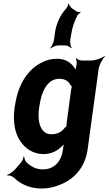

<svg xmlns="http://www.w3.org/2000/svg" viewBox="-20 -876 624 1104"><path d="M344 -31 342 -17C332 57 289 98 226 98C185 98 156 80 131 56C124 48 119 32 119 24H115C115 32 109 48 102 57L65 100C55 111 31 127 21 129L22 133C32 131 52 137 61 146C97 183 155 208 217 208C248 208 279 203 306 193C396 165 468 96 484 -18L547 -478C550 -502 570 -539 584 -552L582 -554C567 -542 528 -528 504 -528H451C440 -528 423 -535 419 -542L416 -539C420 -533 422 -514 420 -504V-502C416 -489 414 -471 417 -462L421 -464C419 -473 408 -488 400 -497C379 -522 351 -538 306 -538C278 -538 251 -532 225 -519C139 -479 83 -389 66 -268L64 -258C53 -178 65 -112 95 -67C122 -24 169 10 230 10C275 10 309 -8 337 -36C343 -41 351 -49 354 -55L351 -56C347 -51 345 -39 344 -31ZM389 -361 363 -166C363 -163 361 -149 362 -148L366 -151C364 -152 355 -145 353 -142C336 -119 311 -104 276 -104C260 -104 247 -108 237 -116C205 -140 196 -193 205 -258L207 -268C218 -349 252 -423 321 -423C354 -423 374 -409 385 -387C387 -385 395 -376 397 -377L395 -381C393 -380 389 -364 389 -361ZM421 -810 394 -828C387 -833 376 -849 375 -856L372 -855C373 -848 366 -832 359 -825C328 -792 303 -742 295 -682L291 -649C289 -633 277 -608 269 -600L271 -597C279 -605 301 -615 315 -615H354C366 -615 384 -606 390 -598L392 -601C386 -609 382 -631 384 -646L389 -676C395 -719 409 -757 425 -787C429 -794 439 -802 443 -804V-808C439 -806 427 -807 421 -810Z"/></svg>

Font: Asimov
Style: EdgeNarIt
Weight: 500
Designer: Google
Version: Version 2.000980: 2014